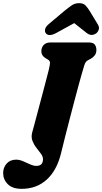

<svg xmlns="http://www.w3.org/2000/svg" viewBox="-123 -969 648 1217"><path d="M394.5 -498Q387 -472.5 375.2 -428.8Q363.5 -385 349 -330.5Q334.5 -276 319.2 -217Q304 -158 289.5 -101.2Q275 -44.5 264 2Q237.5 111 173.2 169.5Q109 228 14 228Q-44 228 -73.5 198.5Q-103 169 -103 127.5Q-103 93 -81 68Q-59 43 -20.5 43Q0 43 22.8 52.8Q45.5 62.5 67.5 72.5Q89.5 82.5 107.5 82.5Q149.5 82.5 149.5 39.5Q149.5 23 136.5 5.5Q123.5 -12 107.8 -32Q92 -52 82.8 -75.8Q73.5 -99.5 81 -129Q85 -143.5 94.8 -179.8Q104.5 -216 117.2 -263.8Q130 -311.5 143.2 -361.8Q156.5 -412 168 -456Q179.5 -500 186.5 -527.5Q194.5 -561.5 194 -572.5Q193.5 -583.5 180.5 -591.5L166.5 -600Q139 -616 139 -643Q139 -668 154 -684Q169 -700 198.5 -700H437.5Q468 -700 478 -686.2Q488 -672.5 488 -652Q488 -631.5 477 -617.5Q466 -603.5 452 -596.5L437 -588.5Q427.5 -583.5 422 -577.2Q416.5 -571 410.8 -553.5Q405 -536 394.5 -498ZM235.5 -761Q187.5 -734.5 168 -757.5Q159.5 -768 163 -784.2Q166.5 -800.5 188 -818L283.5 -898.5Q310.5 -920.5 331.2 -934.8Q352 -949 378.5 -949Q405 -949 418.5 -935Q432 -921 446 -898.5L497.5 -813.5Q508 -796 502.8 -781Q497.5 -766 486.5 -757.5Q456.5 -736 425 -761L347.5 -822.5Z"/></svg>

Font: Fraunces 72pt SuperSoft Black
Style: Italic
Weight: 900
Italic angle: -16°
Version: Version 1.000;[b76b70a41]